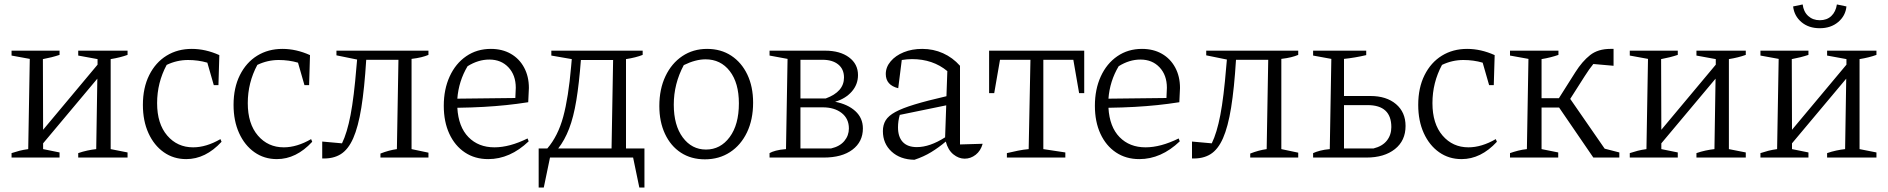

<svg xmlns="http://www.w3.org/2000/svg" viewBox="-20 -709 8498 864"><path d="M32 0V-20Q50 -26 67.5 -30.5Q85 -35 107 -38L114 -444L32 -459V-481H248V-462Q230 -456 212 -451.5Q194 -447 173 -443L174 -125L419 -418V-443L332 -459V-481H554V-462Q521 -450 478 -443V-38L554 -23V0H332V-20Q352 -27 373 -31.5Q394 -36 413 -38L418 -355L174 -64V-38L248 -23V0Z M818 7Q761 7 717 -24Q673 -55 648 -110Q623 -165 623 -237Q623 -314 651.5 -371Q680 -428 729.5 -458.5Q779 -489 843 -489Q905 -489 967 -461L963 -326H942L913 -427Q872 -439 826 -439Q776 -439 730 -417Q687 -337 687 -245Q687 -152 732.5 -99Q778 -46 849 -46Q908 -46 972 -83L977 -71Q905 7 818 7Z M1226 7Q1169 7 1125 -24Q1081 -55 1056 -110Q1031 -165 1031 -237Q1031 -314 1059.5 -371Q1088 -428 1137.5 -458.5Q1187 -489 1251 -489Q1313 -489 1375 -461L1371 -326H1350L1321 -427Q1280 -439 1234 -439Q1184 -439 1138 -417Q1095 -337 1095 -245Q1095 -152 1140.5 -99Q1186 -46 1257 -46Q1316 -46 1380 -83L1385 -71Q1313 7 1226 7Z M1430 4V-72L1519 -64Q1542 -111 1557.5 -191.5Q1573 -272 1584 -408L1587 -441L1494 -460V-481H1908V-462Q1894 -456 1875.5 -451.5Q1857 -447 1832 -444V-38L1908 -22V0H1692V-18Q1730 -33 1766 -38L1773 -440H1628Q1620 -311 1606 -224.5Q1592 -138 1569.5 -87Q1547 -36 1513 -15Q1479 6 1430 4Z M2177 7Q2117 7 2072 -23Q2027 -53 2002 -107Q1977 -161 1977 -233Q1977 -307 2003.5 -365Q2030 -423 2078 -456Q2126 -489 2189 -489Q2240 -489 2278.5 -467Q2317 -445 2338.5 -405Q2360 -365 2360 -313L2357 -249Q2306 -241 2257.5 -236Q2209 -231 2156 -228Q2103 -225 2038 -224Q2043 -138 2088 -92Q2133 -46 2205 -46Q2273 -46 2354 -86L2359 -73Q2275 7 2177 7ZM2084 -411Q2044 -344 2038 -265L2299 -268L2301 -314Q2301 -371 2268 -406Q2235 -441 2182 -441Q2132 -441 2084 -411Z M2404 135V-41H2443Q2491 -97 2514.5 -183.5Q2538 -270 2550 -409L2553 -443L2461 -459V-481H2872V-462Q2842 -450 2797 -443V-41H2880V135H2857L2829 0H2455L2427 135ZM2594 -439Q2586 -333 2573.5 -257.5Q2561 -182 2541 -130Q2521 -78 2492 -41H2732L2739 -439Z M3152 8Q3090 8 3044 -22Q2998 -52 2972.5 -106.5Q2947 -161 2947 -232Q2947 -308 2974.5 -366Q3002 -424 3050.5 -456.5Q3099 -489 3162 -489Q3224 -489 3270.5 -458.5Q3317 -428 3343 -373.5Q3369 -319 3369 -247Q3369 -171 3341.5 -113.5Q3314 -56 3265 -24Q3216 8 3152 8ZM3157 -36Q3222 -36 3263.5 -92Q3305 -148 3305 -244Q3305 -336 3264 -389Q3223 -442 3155 -442Q3110 -442 3057 -416Q3012 -332 3012 -238Q3012 -145 3052.5 -90.5Q3093 -36 3157 -36Z M3443 0V-20Q3453 -26 3471.5 -31Q3490 -36 3517 -38L3524 -444L3443 -459V-481H3693Q3760 -481 3800.5 -451Q3841 -421 3841 -371Q3841 -329 3813 -297Q3785 -265 3738 -251Q3795 -240 3829 -209Q3863 -178 3863 -131Q3863 -71 3816 -35.5Q3769 0 3687 0ZM3681 -440H3582V-266H3696Q3778 -296 3778 -360Q3778 -398 3752 -419Q3726 -440 3681 -440ZM3682 -226H3582V-41H3720Q3759 -50 3779.5 -74.5Q3800 -99 3800 -131Q3800 -175 3767.5 -200.5Q3735 -226 3682 -226Z M4095 10Q4031 9 3992 -27Q3953 -63 3953 -119Q3953 -147 3965.5 -167.5Q3978 -188 4009 -205Q4040 -222 4096 -239Q4152 -256 4239 -276L4243 -389Q4178 -443 4084 -443Q4062 -443 4038 -439L4022 -312Q3966 -326 3966 -376Q3966 -407 3988 -433Q4010 -459 4047 -474Q4084 -489 4130 -489Q4180 -489 4223.5 -469.5Q4267 -450 4300 -413V-59L4402 -62Q4393 -30 4370.5 -12.5Q4348 5 4321 5Q4294 5 4270 -14.5Q4246 -34 4236 -72Q4204 -45 4170.5 -24.5Q4137 -4 4095 10ZM4021 -136Q4021 -93 4042.5 -70Q4064 -47 4106 -47Q4164 -47 4233 -91L4238 -235L4029 -192Q4021 -164 4021 -136Z M4859 -481V-290H4836L4810 -440H4675V-38L4774 -23V0H4511V-20Q4536 -26 4561 -31Q4586 -36 4609 -38L4617 -440H4480L4454 -290H4431V-481Z M5107 7Q5047 7 5002 -23Q4957 -53 4932 -107Q4907 -161 4907 -233Q4907 -307 4933.5 -365Q4960 -423 5008 -456Q5056 -489 5119 -489Q5170 -489 5208.5 -467Q5247 -445 5268.5 -405Q5290 -365 5290 -313L5287 -249Q5236 -241 5187.5 -236Q5139 -231 5086 -228Q5033 -225 4968 -224Q4973 -138 5018 -92Q5063 -46 5135 -46Q5203 -46 5284 -86L5289 -73Q5205 7 5107 7ZM5014 -411Q4974 -344 4968 -265L5229 -268L5231 -314Q5231 -371 5198 -406Q5165 -441 5112 -441Q5062 -441 5014 -411Z M5344 4V-72L5433 -64Q5456 -111 5471.5 -191.5Q5487 -272 5498 -408L5501 -441L5408 -460V-481H5822V-462Q5808 -456 5789.5 -451.5Q5771 -447 5746 -444V-38L5822 -22V0H5606V-18Q5644 -33 5680 -38L5687 -440H5542Q5534 -311 5520 -224.5Q5506 -138 5483.5 -87Q5461 -36 5427 -15Q5393 6 5344 4Z M5889 0V-20Q5902 -26 5921 -31Q5940 -36 5964 -38L5971 -444L5889 -459V-481H6128V-461Q6077 -449 6028 -444V-277H6147Q6219 -277 6262 -240.5Q6305 -204 6305 -142Q6305 -76 6257 -38Q6209 0 6129 0ZM6028 -41H6161Q6201 -51 6221 -76.5Q6241 -102 6241 -137Q6241 -236 6134 -236H6028Z M6557 7Q6500 7 6456 -24Q6412 -55 6387 -110Q6362 -165 6362 -237Q6362 -314 6390.5 -371Q6419 -428 6468.5 -458.5Q6518 -489 6582 -489Q6644 -489 6706 -461L6702 -326H6681L6652 -427Q6611 -439 6565 -439Q6515 -439 6469 -417Q6426 -337 6426 -245Q6426 -152 6471.5 -99Q6517 -46 6588 -46Q6647 -46 6711 -83L6716 -71Q6644 7 6557 7Z M6775 0V-20Q6792 -26 6811.5 -31Q6831 -36 6851 -38L6858 -444L6775 -459V-481H6993V-462Q6959 -450 6917 -443V-267H6995L7069 -384Q7100 -433 7135.5 -461Q7171 -489 7227 -489Q7233 -489 7241 -489V-413L7150 -421Q7141 -410 7131 -396Q7121 -382 7111 -366L7046 -264L7201 -40L7267 -23V0H7150L6996 -225H6917V-38L6992 -23V0Z M7314 0V-20Q7332 -26 7349.5 -30.5Q7367 -35 7389 -38L7396 -444L7314 -459V-481H7530V-462Q7512 -456 7494 -451.5Q7476 -447 7455 -443L7456 -125L7701 -418V-443L7614 -459V-481H7836V-462Q7803 -450 7760 -443V-38L7836 -23V0H7614V-20Q7634 -27 7655 -31.5Q7676 -36 7695 -38L7700 -355L7456 -64V-38L7530 -23V0Z M7902 0V-20Q7920 -26 7937.5 -30.5Q7955 -35 7977 -38L7984 -444L7902 -459V-481H8118V-462Q8100 -456 8082 -451.5Q8064 -447 8043 -443L8044 -125L8289 -418V-443L8202 -459V-481H8424V-462Q8391 -450 8348 -443V-38L8424 -23V0H8202V-20Q8222 -27 8243 -31.5Q8264 -36 8283 -38L8288 -355L8044 -64V-38L8118 -23V0ZM8169 -582Q8119 -582 8086.5 -609.5Q8054 -637 8049 -680L8092 -689Q8096 -656 8117 -637Q8138 -618 8169 -618Q8201 -618 8221 -637Q8241 -656 8246 -689L8289 -680Q8285 -638 8252 -610Q8219 -582 8169 -582Z"/></svg>

Font: Piazzolla Light
Style: Regular
Weight: 300
Designer: Juan Pablo del Peral
Foundry: Huerta Tipografica
Version: Version 1.330